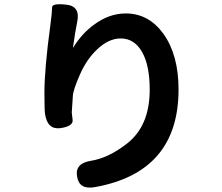

<svg xmlns="http://www.w3.org/2000/svg" viewBox="-20 -820 1040 899"><path d="M425 56Q351 70 341 7Q330 -55 405 -67Q488 -80 575 -148Q681 -231 681 -400Q681 -514 645 -577Q609 -640 545 -640Q489 -640 435 -589Q386 -543 354 -470.5Q322 -398 321 -369Q319 -331 316 -293Q316 -289 320 -259Q324 -229 263 -220Q202 -212 191 -286Q188 -302 188 -384Q188 -498 216 -704Q224 -765 224 -785.5Q224 -806 291 -798Q358 -791 341 -715Q338 -702 332 -666L322 -600Q321 -595 324 -599Q363 -663 421 -705Q491 -757 569 -757Q676 -757 745 -662Q816 -563 816 -401Q816 -14 425 56Z"/></svg>

Font: Resource Han Rounded JP
Style: Bold
Weight: 700
Designer: Cyano Hao (round all glyphs); Ryoko NISHIZUKA 西塚涼子 (kana, bopomofo & ideographs); Paul D. Hunt (Latin, Greek & Cyrillic)
Foundry: Cyano Hao
Version: 0.990